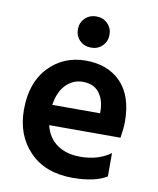

<svg xmlns="http://www.w3.org/2000/svg" viewBox="-81 -775 692 843"><g transform="rotate(10 264.5 -353.0)"><path d="M452 -28Q399 5 299 5Q178 5 108 -67Q38 -139 38 -253Q38 -374 104 -443Q170 -512 269 -512Q368 -512 426 -452Q484 -392 484 -277Q484 -249 477 -205H159Q172 -150 213.5 -121Q255 -92 317 -92Q397 -92 452 -132ZM272 -418Q229 -418 197.5 -386.5Q166 -355 157 -295H370V-310Q368 -359 343.5 -388.5Q319 -418 272 -418ZM351 -642Q351 -612 331 -592Q311 -572 281 -572Q250 -572 230 -592Q210 -612 210 -642Q210 -671 230 -691Q250 -711 281 -711Q311 -711 331 -691Q351 -671 351 -642Z"/></g></svg>

Font: Hind Siliguri SemiBold
Style: Regular
Weight: 600
Designer: Jyotish Sonowal
Foundry: Indian Type Foundry
Version: Version 1.001;PS 1.0;hotconv 1.0.86;makeotf.lib2.5.63406; tt